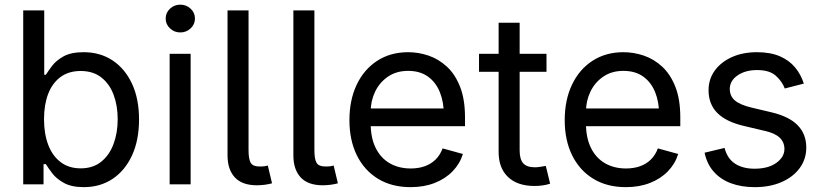

<svg xmlns="http://www.w3.org/2000/svg" viewBox="-20 -771 3442 803"><path d="M330.6 11.7Q278.8 11.7 247.1 -6.1Q215.3 -23.9 198.2 -46.6Q181.2 -69.3 171.9 -84.5H162.1V0H77.1V-727.5H165V-458.5H171.9Q181.2 -473.1 197.8 -495.4Q214.4 -517.6 245.6 -535.2Q276.9 -552.7 330.1 -552.7Q398.4 -552.7 450.4 -518.6Q502.4 -484.4 532 -421.1Q561.5 -357.9 561.5 -271.5Q561.5 -184.6 532.2 -121.1Q502.9 -57.6 450.9 -22.9Q398.9 11.7 330.6 11.7ZM317.4 -66.9Q368.7 -66.9 403.1 -94.5Q437.5 -122.1 454.8 -168.7Q472.2 -215.3 472.2 -272.5Q472.2 -329.1 455.1 -374.8Q438 -420.4 403.6 -447.3Q369.1 -474.1 317.4 -474.1Q267.1 -474.1 232.9 -448.7Q198.7 -423.3 181.4 -378.2Q164.1 -333 164.1 -272.5Q164.1 -211.9 181.6 -165.5Q199.2 -119.1 233.6 -93Q268.1 -66.9 317.4 -66.9Z M689.5 0V-545.9H777.3V0ZM733.9 -635.3Q709 -635.3 690.9 -652.3Q672.9 -669.4 672.9 -693.4Q672.9 -717.8 690.9 -734.6Q709 -751.5 733.9 -751.5Q759.3 -751.5 777.3 -734.6Q795.4 -717.8 795.4 -693.4Q795.4 -669.4 777.3 -652.3Q759.3 -635.3 733.9 -635.3Z M1054.2 3.9Q992.7 3.9 962.2 -29.1Q931.6 -62 931.6 -121.1V-727.5H1019.5V-143.1Q1019.5 -105.5 1028.6 -90.1Q1037.6 -74.7 1064.9 -74.7Q1079.1 -74.7 1086.4 -75.7Q1093.8 -76.7 1100.1 -78.6L1117.7 -4.4Q1106 -1 1088.9 1.5Q1071.8 3.9 1054.2 3.9Z M1329.6 3.9Q1268.1 3.9 1237.5 -29.1Q1207 -62 1207 -121.1V-727.5H1294.9V-143.1Q1294.9 -105.5 1304 -90.1Q1313 -74.7 1340.3 -74.7Q1354.5 -74.7 1361.8 -75.7Q1369.1 -76.7 1375.5 -78.6L1393.1 -4.4Q1381.3 -1 1364.3 1.5Q1347.2 3.9 1329.6 3.9Z M1697.3 11.7Q1618.2 11.7 1560.8 -23.4Q1503.4 -58.6 1472.4 -121.6Q1441.4 -184.6 1441.4 -268.6Q1441.4 -352.5 1471.7 -416.5Q1502 -480.5 1557.4 -516.6Q1612.8 -552.7 1687 -552.7Q1730.5 -552.7 1772.7 -538.3Q1814.9 -523.9 1849.4 -491.9Q1883.8 -460 1904.3 -407.7Q1924.8 -355.5 1924.8 -279.8V-243.2H1501V-317.4H1877.4L1836.4 -290Q1836.4 -343.8 1819.6 -385.5Q1802.7 -427.2 1769.5 -450.9Q1736.3 -474.6 1687 -474.6Q1637.7 -474.6 1602.5 -450.4Q1567.4 -426.3 1548.8 -387.5Q1530.3 -348.6 1530.3 -304.2V-254.9Q1530.3 -194.3 1551.3 -152.1Q1572.3 -109.9 1610.1 -88.1Q1647.9 -66.4 1697.8 -66.4Q1730 -66.4 1756.3 -75.7Q1782.7 -85 1801.8 -103.8Q1820.8 -122.6 1831.1 -150.4L1916 -127Q1903.3 -85.9 1873 -54.7Q1842.8 -23.4 1798.1 -5.9Q1753.4 11.7 1697.3 11.7Z M2265.6 -545.9V-470.7H1983.4V-545.9ZM2065.4 -675.8H2153.3V-141.6Q2153.3 -105 2168.2 -88.1Q2183.1 -71.3 2217.8 -71.3Q2226.1 -71.3 2239 -73.2Q2252 -75.2 2262.7 -77.1L2280.8 -2.9Q2267.1 2 2249.8 4.4Q2232.4 6.8 2215.3 6.8Q2144.5 6.8 2105 -30.5Q2065.4 -67.9 2065.4 -134.8Z M2597.7 11.7Q2518.6 11.7 2461.2 -23.4Q2403.8 -58.6 2372.8 -121.6Q2341.8 -184.6 2341.8 -268.6Q2341.8 -352.5 2372.1 -416.5Q2402.3 -480.5 2457.8 -516.6Q2513.2 -552.7 2587.4 -552.7Q2630.9 -552.7 2673.1 -538.3Q2715.3 -523.9 2749.8 -491.9Q2784.2 -460 2804.7 -407.7Q2825.2 -355.5 2825.2 -279.8V-243.2H2401.4V-317.4H2777.8L2736.8 -290Q2736.8 -343.8 2720 -385.5Q2703.1 -427.2 2669.9 -450.9Q2636.7 -474.6 2587.4 -474.6Q2538.1 -474.6 2502.9 -450.4Q2467.8 -426.3 2449.2 -387.5Q2430.7 -348.6 2430.7 -304.2V-254.9Q2430.7 -194.3 2451.7 -152.1Q2472.7 -109.9 2510.5 -88.1Q2548.3 -66.4 2598.1 -66.4Q2630.4 -66.4 2656.7 -75.7Q2683.1 -85 2702.1 -103.8Q2721.2 -122.6 2731.4 -150.4L2816.4 -127Q2803.7 -85.9 2773.4 -54.7Q2743.2 -23.4 2698.5 -5.9Q2653.8 11.7 2597.7 11.7Z M3136.7 11.7Q3080.6 11.7 3036.9 -4.6Q2993.2 -21 2964.8 -53.2Q2936.5 -85.4 2926.8 -132.3L3010.3 -152.3Q3022 -107.4 3054.4 -86.4Q3086.9 -65.4 3135.7 -65.4Q3192.9 -65.4 3226.8 -89.8Q3260.7 -114.3 3260.7 -147.9Q3260.7 -176.3 3241 -195.1Q3221.2 -213.9 3180.7 -223.1L3089.8 -244.6Q3015.6 -262.2 2979.5 -299.1Q2943.4 -335.9 2943.4 -393.6Q2943.4 -440.4 2969.7 -476.3Q2996.1 -512.2 3041.7 -532.5Q3087.4 -552.7 3145.5 -552.7Q3201.7 -552.7 3241 -535.9Q3280.3 -519 3304.9 -489.5Q3329.6 -460 3341.8 -421.4L3262.2 -400.9Q3251 -430.2 3224.9 -454.1Q3198.7 -478 3146 -478Q3097.2 -478 3064.7 -455.6Q3032.2 -433.1 3032.2 -398.9Q3032.2 -368.7 3054.2 -350.3Q3076.2 -332 3124 -320.8L3206.5 -301.3Q3280.8 -283.7 3316.4 -246.8Q3352.1 -210 3352.1 -153.8Q3352.1 -106 3325 -68.6Q3297.9 -31.2 3249.3 -9.8Q3200.7 11.7 3136.7 11.7Z"/></svg>

Font: Adwaita Sans
Style: Regular
Weight: 400
Designer: Rasmus Andersson
Foundry: rsms
Version: Version 4.001;git-9221beed3